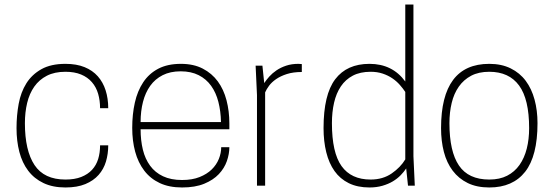

<svg xmlns="http://www.w3.org/2000/svg" viewBox="-20 -820 2447 848"><path d="M269 8Q213 8 172 -11.5Q131 -31 104.5 -66Q78 -101 65.5 -149Q53 -197 53 -254Q53 -310 62.5 -361.5Q72 -413 96.5 -452Q121 -491 163 -514.5Q205 -538 269 -538Q318 -538 353.5 -523.5Q389 -509 412 -483Q435 -457 446.5 -421Q458 -385 458 -342H422Q422 -376 413.5 -405.5Q405 -435 386 -457Q367 -479 338 -491Q309 -503 269 -503Q221 -503 187 -485.5Q153 -468 131.5 -437.5Q110 -407 100 -365.5Q90 -324 90 -276Q90 -155 132.5 -91Q175 -27 269 -27Q310 -27 339 -38.5Q368 -50 386.5 -70Q405 -90 413.5 -117.5Q422 -145 422 -178H458Q458 -140 448 -106.5Q438 -73 415.5 -47.5Q393 -22 357 -7Q321 8 269 8Z M784 8Q727 8 685.5 -11.5Q644 -31 617 -66.5Q590 -102 577 -150Q564 -198 564 -255Q564 -315 575.5 -366.5Q587 -418 612.5 -456.5Q638 -495 679 -516.5Q720 -538 779 -538Q835 -538 875.5 -517Q916 -496 942 -460.5Q968 -425 980.5 -377Q993 -329 993 -275V-249H601Q601 -200 611 -159Q621 -118 643 -88Q665 -58 700 -41.5Q735 -25 784 -25Q829 -25 861.5 -38Q894 -51 915 -71.5Q936 -92 946.5 -118Q957 -144 957 -170H993Q993 -140 982 -108.5Q971 -77 946.5 -51Q922 -25 882 -8.5Q842 8 784 8ZM956 -281Q955 -329 944.5 -370Q934 -411 912.5 -441Q891 -471 857.5 -488Q824 -505 778 -505Q732 -505 698.5 -488Q665 -471 643.5 -441Q622 -411 611.5 -370Q601 -329 601 -281Z M1151 0H1115V-400L1109 -530H1139L1147 -453Q1156 -467 1169.5 -482Q1183 -497 1201.5 -509.5Q1220 -522 1244 -530Q1268 -538 1298 -538Q1302 -538 1305.5 -537.5Q1309 -537 1313 -537V-502Q1275 -502 1247 -493Q1219 -484 1199.5 -470.5Q1180 -457 1168.5 -441.5Q1157 -426 1151 -412Z M1612 8Q1559 8 1520.5 -11Q1482 -30 1457.5 -64.5Q1433 -99 1421 -147.5Q1409 -196 1409 -254Q1409 -402 1460.5 -470Q1512 -538 1612 -538Q1713 -538 1770 -460V-800H1806V-130L1812 0H1782L1774 -76Q1764 -61 1749.5 -46Q1735 -31 1715 -19Q1695 -7 1669 0.5Q1643 8 1612 8ZM1617 -27Q1671 -27 1710 -54Q1749 -81 1770 -116V-414Q1760 -429 1746 -445Q1732 -461 1713 -474Q1694 -487 1670 -495Q1646 -503 1617 -503Q1571 -503 1538.5 -486Q1506 -469 1485.5 -438.5Q1465 -408 1455.5 -366.5Q1446 -325 1446 -276Q1446 -146 1488.5 -86.5Q1531 -27 1617 -27Z M2141 8Q2086 8 2046 -11.5Q2006 -31 1979.5 -66Q1953 -101 1940.5 -149Q1928 -197 1928 -254Q1928 -538 2141 -538Q2195 -538 2235.5 -518Q2276 -498 2302 -463Q2328 -428 2341 -380Q2354 -332 2354 -276Q2354 -131 2299.5 -61.5Q2245 8 2141 8ZM2141 -27Q2187 -27 2220 -44Q2253 -61 2274.5 -91.5Q2296 -122 2306.5 -163.5Q2317 -205 2317 -254Q2317 -382 2272.5 -442.5Q2228 -503 2141 -503Q2094 -503 2061 -485.5Q2028 -468 2006.5 -437.5Q1985 -407 1975 -365.5Q1965 -324 1965 -276Q1965 -151 2007 -89Q2049 -27 2141 -27Z"/></svg>

Font: Tanohe Sans ExtraLight
Style: Regular
Weight: 250
Designer: Village Type and Design LLC & Cristiano Sobral
Foundry: Cooper Hewitt Smithsonian Design Museum
Version: Version 1.00;May 30, 2020;FontCreator 12.0.0.2522 64-bit; tt